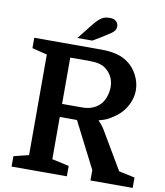

<svg xmlns="http://www.w3.org/2000/svg" viewBox="-96 -979 910 1057"><g transform="rotate(10 359.0 -450.0)"><path d="M566 -382Q548 -368 525.5 -355Q503 -342 468 -334Q473 -329 484 -316.5Q495 -304 505 -287L629 -77L718 -58V0H482V-58L351 -315H255V-79L350 -58V0H41V-58L125 -79V-641L41 -662V-720H415Q463 -720 499.5 -711Q536 -702 564 -682Q600 -657 621 -615.5Q642 -574 642 -532Q642 -490 621.5 -449.5Q601 -409 566 -382ZM255 -388H368Q423 -388 459 -419Q479 -436 490.5 -464.5Q502 -493 502 -526Q502 -556 490 -580.5Q478 -605 458 -621Q441 -635 418.5 -641Q396 -647 364 -647H255ZM275 -760 335 -836Q357 -864 372 -877.5Q387 -891 400.5 -895.5Q414 -900 433 -900Q457 -900 468.5 -888Q480 -876 480 -861Q480 -848 474 -838.5Q468 -829 452 -818Q436 -807 405 -788L358 -760Z"/></g></svg>

Font: Domine
Style: Regular
Weight: 400
Designer: Pablo Impallari, Rodrigo Fuenzalida, Brenda Gallo
Foundry: Pablo Impallari, Rodrigo Fuenzalida, Brenda Gallo
Version: Version 2.000;September 19, 2022;FontCreator 14.0.0.2877 64-